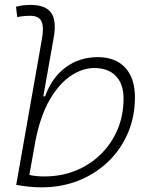

<svg xmlns="http://www.w3.org/2000/svg" viewBox="-20 -763 626 792"><path d="M152.3 9.8Q126 9.8 99.6 7.1Q73.2 4.4 46.9 -0.5L153.3 -604Q161.6 -651.9 151.1 -674.8Q140.6 -697.8 104.5 -697.8Q91.3 -697.8 77.9 -696.5Q64.5 -695.3 51.3 -692.4L45.9 -734.9Q60.5 -739.3 75.4 -741Q90.3 -742.7 105.5 -742.7Q168.9 -742.7 191.4 -709.5Q213.9 -676.3 201.7 -608.9L158.7 -365.7H166Q193.8 -442.9 250.7 -485.1Q307.6 -527.3 383.3 -527.3Q456.1 -527.3 496.3 -484.1Q536.6 -440.9 536.6 -361.3Q536.6 -282.2 507.8 -214.6Q479 -147 426.8 -96.7Q374.5 -46.4 304.4 -18.3Q234.4 9.8 152.3 9.8ZM126.5 -183.6 101.1 -41.5Q126.5 -35.2 163.1 -35.2Q232.9 -35.2 292.5 -59.3Q352.1 -83.5 396.2 -127.2Q440.4 -170.9 465.1 -229.2Q489.7 -287.6 489.7 -356.4Q489.7 -416.5 458 -449.5Q426.3 -482.4 368.7 -482.4Q321.3 -482.4 273.4 -451.2Q225.6 -419.9 186.5 -354Q147.5 -288.1 126.5 -183.6Z"/></svg>

Font: Cascadia Mono PL ExtraLight
Style: Italic
Weight: 200
Italic angle: -10°
Monospace: yes
Designer: Aaron Bell
Foundry: Saja Typeworks
Version: Version 2404.023; ttfautohint (v1.8.4)